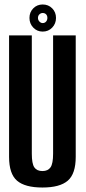

<svg xmlns="http://www.w3.org/2000/svg" viewBox="-20 -833 383 857"><path d="M169.5 4Q247 4 282.5 -26.5Q318 -57 318 -133V-675H217V-147Q217 -102.5 205.5 -86Q194 -69.5 169.5 -69.5Q144.5 -69.5 133.2 -86Q122 -102.5 122 -147V-675H20.5V-133Q20.5 -57 56 -26.5Q91.5 4 169.5 4ZM170.5 -692Q196 -692 213 -709.8Q230 -727.5 230 -753Q230 -778.5 213 -795.8Q196 -813 170.5 -813Q145.5 -813 128.5 -795.8Q111.5 -778.5 111.5 -753Q111.5 -727.5 128.5 -709.8Q145.5 -692 170.5 -692ZM170.5 -730Q162.5 -730 156 -736.8Q149.5 -743.5 149.5 -753Q149.5 -763 156 -769Q162.5 -775 170.5 -775Q180 -775 185.8 -769Q191.5 -763 191.5 -753Q191.5 -743.5 185.8 -736.8Q180 -730 170.5 -730Z"/></svg>

Font: Anybody ExtraCondensed Medium
Style: Regular
Weight: 500
Width: 2
Version: Version 1.113;gftools[0.9.25]